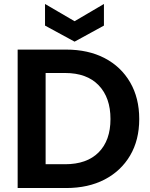

<svg xmlns="http://www.w3.org/2000/svg" viewBox="-20 -948 758 968"><path d="M69 0V-698H313Q425 -698 507.5 -655Q590 -612 636 -533Q682 -454 682 -348Q682 -242 636 -164Q590 -86 507.5 -43Q425 0 313 0ZM210 -120H308Q418 -120 477.5 -180Q537 -240 537 -348Q537 -456 477.5 -518Q418 -580 308 -580H210ZM504 -928V-819L356 -738L207 -819V-928L356 -841Z"/></svg>

Font: Parkinsans SemiBold
Style: Regular
Weight: 600
Designer: Red Stone, Indian Type Foundry
Foundry: Indian Type Foundry
Version: Version 1.000